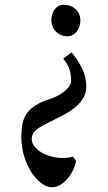

<svg xmlns="http://www.w3.org/2000/svg" viewBox="-20 -570 454 810"><path d="M344 -202Q344 -148 278 -103Q269 -97 259.5 -91.5Q250 -86 240 -81Q212 -67 207 -64Q156 -40 134.5 -23.5Q113 -7 114 17Q114 30 121.5 42Q129 54 141.5 64Q154 74 170 81Q188 89 208.5 93Q229 97 249.5 96.5Q270 96 288 91L301 109Q295 139 279 164.5Q263 190 242 205Q221 220 200 220Q168 220 134.5 185Q101 150 82.5 91Q64 32 73 -36Q78 -76 101.5 -102Q125 -128 172 -146L190 -152Q201 -156 213 -161Q241 -174 260.5 -192.5Q280 -211 280 -229Q280 -258 273 -278Q266 -298 249 -320Q248 -321 247 -323L282 -349Q311 -314 327.5 -279Q344 -244 344 -202ZM319 -484Q319 -465 311.5 -449.5Q304 -434 292 -425.5Q280 -417 265 -417Q245 -417 229.5 -426Q214 -435 205.5 -450.5Q197 -466 197 -484Q197 -504 204 -519Q211 -534 222.5 -542Q234 -550 248 -550Q270 -550 286 -541Q302 -532 310.5 -517Q319 -502 319 -484Z"/></svg>

Font: TMT Limkin
Style: Regular
Weight: 400
Designer: Gabriel Drozdov
Version: Version 1.000;Glyphs 3.1.2 (3151)